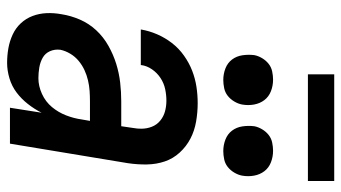

<svg xmlns="http://www.w3.org/2000/svg" viewBox="-230 -722 960 540"><g transform="rotate(90 250.0 -452.0)"><path d="M157 8Q136 8 116 4.5Q96 1 77.5 -7.5Q59 -16 45.5 -30.5Q32 -45 25 -63.5Q18 -82 17 -102.5Q16 -123 20 -145Q24 -171 35 -196.5Q46 -222 65 -242.5Q84 -263 109 -277Q134 -291 160 -299Q186 -307 212.5 -310Q239 -313 265 -313H335L340 -347Q341 -352 341.5 -358Q342 -364 342 -369Q342 -385 336.5 -399Q331 -413 319.5 -422.5Q308 -432 293.5 -436Q279 -440 263 -440Q247 -440 230.5 -436.5Q214 -433 199.5 -423.5Q185 -414 175 -399.5Q165 -385 163 -369V-368H63V-369Q67 -392 76.5 -414Q86 -436 101 -455.5Q116 -475 136.5 -489.5Q157 -504 179 -512.5Q201 -521 224 -524.5Q247 -528 270 -528Q296 -528 322 -523.5Q348 -519 370 -507.5Q392 -496 409 -477.5Q426 -459 434 -435.5Q442 -412 442.5 -385.5Q443 -359 439 -332L384 0H283L297 -89Q287 -69 272.5 -50.5Q258 -32 240 -18.5Q222 -5 200 1.5Q178 8 157 8ZM200 -80Q222 -80 244 -90Q266 -100 281 -118Q296 -136 304.5 -158Q313 -180 316 -202L320 -225H265Q250 -225 235.5 -224Q221 -223 206 -219.5Q191 -216 177 -209.5Q163 -203 151 -193Q139 -183 131 -169.5Q123 -156 120 -142Q118 -126 124 -112.5Q130 -99 142.5 -92Q155 -85 170 -82.5Q185 -80 200 -80ZM405 -600Q388 -600 372.5 -606Q357 -612 347.5 -624.5Q338 -637 335.5 -653.5Q333 -670 335 -687Q337 -698 343.5 -709Q350 -720 359.5 -727.5Q369 -735 381 -737.5Q393 -740 404 -740Q421 -740 436.5 -734Q452 -728 461.5 -715.5Q471 -703 474 -686.5Q477 -670 474 -653Q472 -642 465.5 -631Q459 -620 449.5 -612.5Q440 -605 428 -602.5Q416 -600 405 -600ZM205 -600Q188 -600 172.5 -606Q157 -612 147.5 -624.5Q138 -637 135.5 -653.5Q133 -670 135 -687Q137 -698 143.5 -709Q150 -720 159.5 -727.5Q169 -735 181 -737.5Q193 -740 204 -740Q221 -740 236.5 -734Q252 -728 261.5 -715.5Q271 -703 274 -686.5Q277 -670 274 -653Q272 -642 265.5 -631Q259 -620 249.5 -612.5Q240 -605 228 -602.5Q216 -600 205 -600ZM489 -838H189V-912H489Z"/></g></svg>

Font: Iosevka Term Curly SmBd Obl
Style: Regular
Weight: 600
Italic angle: -9°
Designer: Belleve Invis
Foundry: Belleve Invis
Version: Version 32.3.0